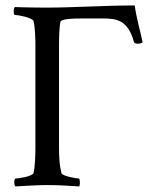

<svg xmlns="http://www.w3.org/2000/svg" viewBox="-20 -668 539 691"><path d="M192.4 -135.7V-506.8C192.4 -529.3 193.4 -570.3 197.3 -588.9C199.2 -600.6 243.2 -601.6 283.2 -601.6H348.6C400.4 -601.6 440.4 -595.7 461.9 -517.6C462.9 -512.7 468.8 -510.7 475.6 -510.7C482.4 -510.7 490.2 -512.7 493.2 -515.6C484.4 -559.6 471.7 -599.6 464.8 -648.4C358.4 -648.4 241.2 -640.6 149.4 -640.6C84 -640.6 33.2 -642.6 33.2 -642.6C31.2 -640.6 29.3 -632.8 29.3 -626C29.3 -619.1 31.2 -614.3 33.2 -614.3C44.9 -614.3 95.7 -604.5 100.6 -592.8C106.4 -570.3 107.4 -526.4 107.4 -508.8V-132.8C107.4 -115.2 106.4 -67.4 100.6 -44.9C95.7 -33.2 46.9 -25.4 35.2 -25.4C33.2 -25.4 31.2 -17.6 31.2 -11.7C31.2 -5.9 33.2 1 35.2 2.9C80.1 1 107.4 -2 152.3 -2C195.3 -2 226.6 1 265.6 2.9C266.6 0 267.6 -5.9 267.6 -10.7C267.6 -16.6 266.6 -25.4 263.7 -25.4C255.9 -25.4 204.1 -34.2 201.2 -44.9C194.3 -71.3 192.4 -100.6 192.4 -135.7Z"/></svg>

Font: Crimson
Style: Roman
Weight: 400
Version: Version 0.2